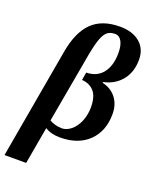

<svg xmlns="http://www.w3.org/2000/svg" viewBox="-197 -795 875 1099"><g transform="rotate(20 240.5 -245.5)"><path d="M340.3 -704.1Q417 -704.1 461.7 -666.3Q506.3 -628.4 506.3 -563Q506.3 -487.8 466.1 -437.7Q425.8 -387.7 356 -372.6L355.5 -367.7Q408.7 -356 439.5 -316.4Q470.2 -276.9 470.2 -218.8Q470.2 -114.3 406.5 -52.2Q342.8 9.8 231.9 9.8Q177.2 9.8 141.1 -13.7L101.1 212.9H-30.8L87.4 -459.5Q109.4 -585 170.4 -644.5Q231.4 -704.1 340.3 -704.1ZM329.1 -655.3Q294.9 -655.3 277.1 -637.9Q259.3 -620.6 246.1 -579.6Q232.9 -538.6 219.2 -457.5L148.9 -63.5Q160.6 -55.7 181.6 -49.3Q202.6 -43 225.1 -43Q252.9 -43 280.3 -65.2Q307.6 -87.4 324.2 -126.7Q340.8 -166 340.8 -213.4Q340.8 -277.3 313.7 -308.6Q286.6 -339.8 239.3 -342.8L247.1 -390.6Q312 -391.6 347.2 -436.5Q382.3 -481.4 382.3 -558.6Q382.3 -604.5 367.7 -629.9Q353 -655.3 329.1 -655.3Z"/></g></svg>

Font: Tinos
Style: Bold Italic
Weight: 700
Italic angle: -16.333°
Designer: Steve Matteson
Foundry: Monotype Imaging Inc.
Version: Version 1.23